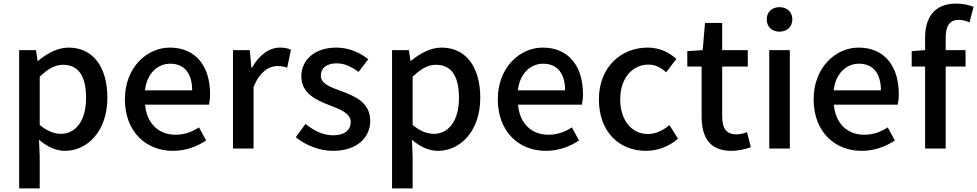

<svg xmlns="http://www.w3.org/2000/svg" viewBox="-20 -808 5461 1073"><path d="M87 -528V245H202V67L198 -27C245 13 294 35 343 35C467 35 580 -73 580 -262C580 -431 502 -542 363 -542C301 -542 241 -508 193 -468H190L181 -528ZM202 -110V-379C248 -424 289 -446 332 -446C424 -446 461 -375 461 -260C461 -131 401 -60 321 -60C287 -60 245 -73 202 -110Z M946 35C1018 35 1081 11 1132 -23L1092 -96C1052 -70 1010 -55 961 -55C866 -55 800 -118 791 -223H1148C1151 -237 1154 -259 1154 -282C1154 -437 1075 -542 929 -542C801 -542 678 -431 678 -253C678 -71 797 35 946 35ZM790 -303C801 -399 862 -452 931 -452C1011 -452 1054 -397 1054 -303Z M1282 -528V22H1397V-321C1431 -408 1485 -439 1530 -439C1552 -439 1566 -436 1585 -430L1606 -530C1589 -538 1571 -542 1544 -542C1485 -542 1427 -500 1388 -429H1385L1376 -528Z M1840 35C1976 35 2049 -40 2049 -132C2049 -236 1964 -270 1887 -299C1827 -321 1773 -339 1773 -386C1773 -424 1801 -454 1862 -454C1907 -454 1946 -434 1984 -406L2038 -477C1994 -512 1933 -542 1860 -542C1738 -542 1664 -473 1664 -381C1664 -288 1745 -249 1819 -221C1878 -198 1940 -176 1940 -126C1940 -84 1909 -52 1843 -52C1784 -52 1736 -77 1687 -115L1633 -41C1687 3 1764 35 1840 35Z M2171 -528V245H2286V67L2282 -27C2329 13 2378 35 2427 35C2551 35 2664 -73 2664 -262C2664 -431 2586 -542 2447 -542C2385 -542 2325 -508 2277 -468H2274L2265 -528ZM2286 -110V-379C2332 -424 2373 -446 2416 -446C2508 -446 2545 -375 2545 -260C2545 -131 2485 -60 2405 -60C2371 -60 2329 -73 2286 -110Z M3030 35C3102 35 3165 11 3216 -23L3176 -96C3136 -70 3094 -55 3045 -55C2950 -55 2884 -118 2875 -223H3232C3235 -237 3238 -259 3238 -282C3238 -437 3159 -542 3013 -542C2885 -542 2762 -431 2762 -253C2762 -71 2881 35 3030 35ZM2874 -303C2885 -399 2946 -452 3015 -452C3095 -452 3138 -397 3138 -303Z M3590 35C3653 35 3718 12 3769 -33L3721 -109C3688 -81 3647 -59 3601 -59C3510 -59 3446 -136 3446 -253C3446 -369 3512 -447 3605 -447C3642 -447 3673 -431 3703 -404L3760 -479C3720 -514 3669 -542 3599 -542C3454 -542 3327 -436 3327 -253C3327 -70 3441 35 3590 35Z M4068 35C4108 35 4145 25 4176 15L4155 -70C4139 -63 4115 -57 4096 -57C4039 -57 4016 -91 4016 -157V-436H4159V-528H4016V-680H3920L3907 -528L3821 -522V-436H3901V-158C3901 -42 3944 35 4068 35Z M4279 -528V22H4394V-528ZM4265 -700C4265 -658 4294 -631 4336 -631C4378 -631 4408 -658 4408 -700C4408 -741 4378 -768 4336 -768C4294 -768 4265 -741 4265 -700Z M4795 35C4867 35 4930 11 4981 -23L4941 -96C4901 -70 4859 -55 4810 -55C4715 -55 4649 -118 4640 -223H4997C5000 -237 5003 -259 5003 -282C5003 -437 4924 -542 4778 -542C4650 -542 4527 -431 4527 -253C4527 -71 4646 35 4795 35ZM4639 -303C4650 -399 4711 -452 4780 -452C4860 -452 4903 -397 4903 -303Z M5150 -436V22H5265V-436H5376V-528H5265V-598C5265 -665 5289 -697 5338 -697C5357 -697 5378 -692 5398 -683L5421 -770C5396 -780 5361 -788 5324 -788C5201 -788 5150 -710 5150 -597V-528L5075 -522V-436Z"/></svg>

Font: コーポレート・ロゴ ver3 Medium
Style: Regular
Weight: 500
Designer: [KANA_main] LOGOTYPE.JP [Source Han Sans] Ryoko NISHIZUKA 西塚涼子 (kana, bopomofo & ideographs); Paul D. Hunt (Latin, Greek
Version: Version 12.001;FEAKit 1.0